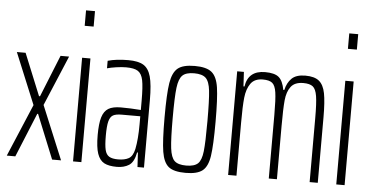

<svg xmlns="http://www.w3.org/2000/svg" viewBox="-51 -838 1822 941"><g transform="rotate(5 860.0 -367.5)"><path d="M11 0 120 -258 16 -510H59L143 -304H148L231 -510H273L169 -263L278 0H234L146 -217H142L53 0Z M336 -667V-743H380V-667ZM337 0V-510H378V0Z M446 -139Q446 -196 455.5 -227Q465 -258 486.5 -271Q508 -284 548 -284Q596 -284 646 -280V-326Q646 -395 639.5 -426.5Q633 -458 614.5 -470Q596 -482 556 -482Q535 -482 507.5 -478Q480 -474 463 -469V-506Q505 -518 564 -518Q613 -518 638.5 -502.5Q664 -487 675 -448Q686 -409 686 -332V0H654L650 -71H646Q637 -23 612.5 -7.5Q588 8 553 8Q513 8 490.5 -4Q468 -16 457 -47.5Q446 -79 446 -139ZM636 -87Q646 -136 646 -209V-249H555Q526 -249 512 -241Q498 -233 492 -210Q486 -187 486 -139Q486 -93 491.5 -70Q497 -47 512 -38Q527 -29 556 -29Q588 -29 608 -40Q628 -51 636 -87Z M765 -254Q765 -371 773.5 -423.5Q782 -476 807.5 -497Q833 -518 891 -518Q948 -518 974 -497Q1000 -476 1008 -423Q1016 -370 1016 -254Q1016 -138 1008 -85.5Q1000 -33 974 -12.5Q948 8 891 8Q833 8 807.5 -12.5Q782 -33 773.5 -85.5Q765 -138 765 -254ZM976 -254Q976 -358 971 -403Q966 -448 948.5 -465Q931 -482 891 -482Q851 -482 833.5 -465Q816 -448 810.5 -403Q805 -358 805 -254Q805 -151 810.5 -106Q816 -61 833.5 -44.5Q851 -28 891 -28Q931 -28 948.5 -44.5Q966 -61 971 -105.5Q976 -150 976 -254Z M1100 -510H1133L1137 -439H1142Q1154 -518 1237 -518Q1284 -518 1304.5 -500.5Q1325 -483 1333 -439H1338Q1346 -475 1368 -496.5Q1390 -518 1435 -518Q1480 -518 1502.5 -499.5Q1525 -481 1533 -440Q1541 -399 1541 -322V0H1501V-314Q1501 -389 1495.5 -423Q1490 -457 1475 -469Q1460 -481 1428 -481Q1386 -481 1367 -456Q1348 -431 1344 -388.5Q1340 -346 1340 -262V0H1300V-314Q1300 -390 1295 -423.5Q1290 -457 1275.5 -469Q1261 -481 1229 -481Q1188 -481 1169 -454Q1150 -427 1145.5 -384Q1141 -341 1141 -262V0H1100Z M1631 -667V-743H1675V-667ZM1632 0V-510H1673V0Z"/></g></svg>

Font: Saira Ultra Condensed ExLight
Style: Regular
Weight: 200
Width: 1
Designer: Hector Gatti with collaboration of the Omnibus-Type team
Foundry: Omnibus-Type
Version: Version 1.001; ttfautohint (v1.8)